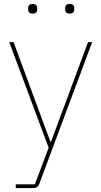

<svg xmlns="http://www.w3.org/2000/svg" viewBox="-20 -745 515 975"><path d="M123 -697V-704Q123 -725 146 -725Q169 -725 169 -704V-697Q169 -676 146 -676Q123 -676 123 -697ZM311 -697V-704Q311 -725 334 -725Q357 -725 357 -704V-697Q357 -676 334 -676Q311 -676 311 -697ZM60 210V191H157L227 5L27 -531H49L236 -25H239L427 -531H448L179 190Q172 210 146 210Z"/></svg>

Font: IBM Plex Sans JP Thin
Style: Regular
Weight: 100
Designer: Mike Abbink; Paul van der Laan; Pieter van Rosmalen; Wujin Sim; Yejin Wi; Jinhee Kim; Boomi Park; Yona Kim; Kichan Ma
Foundry: Sandoll Inc.
Version: Version 1.001